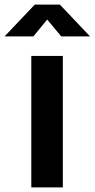

<svg xmlns="http://www.w3.org/2000/svg" viewBox="-72 -814 411 834"><path d="M64 0V-571H201V0ZM-52 -656 79 -794H188L319 -656H194L133 -729L73 -656Z"/></svg>

Font: BDO Grotesk DemiBold
Style: Regular
Weight: 600
Designer: Deni Anggara
Foundry: Lokal Container
Version: Version 2.000